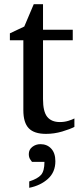

<svg xmlns="http://www.w3.org/2000/svg" viewBox="-20 -623 380 911"><path d="M333 -21Q313 -10.3 275.1 1Q237.3 12.2 198.2 12.2Q142.1 12.2 116.5 -14.4Q90.8 -41 90.8 -100.1V-432.1H26.9V-464.8L95.2 -497.1L140.1 -603H184.1V-481.9H325.2V-432.1H184.1V-152.8Q184.1 -93.3 204.1 -68.6Q224.1 -43.9 264.2 -43.9Q285.6 -43.9 304.7 -49.8Q323.7 -55.7 333 -61ZM242.7 142.1Q242.7 193.8 207.5 225.6Q172.4 257.3 118.7 268.1V237.8Q158.7 225.1 174.8 206.8Q190.9 188.5 190.9 145H131.8Q129.9 142.6 123.3 133.1Q116.7 123.5 116.7 107.9Q116.7 86.9 133.3 74Q149.9 61 171.9 61Q203.6 61 223.1 82.3Q242.7 103.5 242.7 142.1Z"/></svg>

Font: Charis
Style: Regular
Weight: 400
Designer: Walt Agee, Miriam Martin, Annie Olsen, Victor Gaultney, Lorna Priest, Alan Ward, Bob Hallissy, Martin Hosken, Sharon Cor
Foundry: SIL Global
Version: Version 7.000